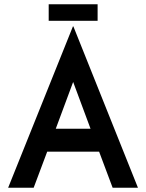

<svg xmlns="http://www.w3.org/2000/svg" viewBox="-20 -875 681 895"><path d="M320 -752H322L623 0H505L442 -168H200L137 0H18ZM402 -275 321 -493 240 -275ZM207 -855H435V-778H207Z"/></svg>

Font: Lineal Medium
Style: Regular
Weight: 600
Designer: Created by Frank Adebiaye with contributions from Anton Moglia & Ariel Martín Pérez
Created by Frank ADEBIAYE with FontF
Foundry: Velvetyne Type Foundry
Version: Version 2.000